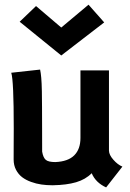

<svg xmlns="http://www.w3.org/2000/svg" viewBox="-20 -797 558 825"><path d="M243.2 -558.6 64.5 -703.6 134.8 -771 243.2 -678.7 360.4 -776.9 427.7 -700.7ZM436 8.3Q391.1 -12.2 374 -52.7Q347.7 -25.9 306.9 -13.9Q266.1 -2 208 -1H203.6Q180.2 -1 158 -4.2Q135.7 -7.3 113.5 -15.4Q91.3 -23.4 75.2 -35.6Q59.1 -47.9 48.8 -67.4Q38.6 -86.9 38.6 -111.8Q38.6 -130.9 38.8 -176.3Q39.1 -221.7 39.1 -246.1Q39.1 -452.1 28.3 -484.4L152.3 -498Q155.3 -484.9 157.2 -463.1Q159.2 -441.4 159.9 -404.1Q160.6 -366.7 160.6 -335.7Q160.6 -304.7 160.9 -244.4Q161.1 -184.1 161.1 -145.5Q165.5 -119.6 176.8 -110.1Q188 -100.6 217.8 -100.6Q272.5 -103 299.1 -129.6Q325.7 -156.2 325.7 -204.1V-494.6H448.2V-149.4Q448.7 -131.3 467.3 -110.4Q485.8 -89.4 505.9 -81.1Z"/></svg>

Font: Fantasque Sans Mono
Style: Bold
Weight: 700
Monospace: yes
Designer: Jany Belluz
Version: Version 1.8.0 ; ttfautohint (v1.8.2)